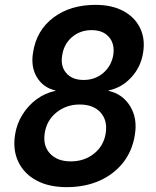

<svg xmlns="http://www.w3.org/2000/svg" viewBox="-20 -760 640 790"><path d="M254 10Q181 10 130 -17.5Q79 -45 55.5 -94Q32 -143 42 -206Q49 -251 72.5 -288.5Q96 -326 130.5 -351.5Q165 -377 207 -386L208 -388Q158 -399 132 -442Q106 -485 116 -544Q130 -635 199.5 -687.5Q269 -740 373 -740Q440 -740 487 -715Q534 -690 556 -645.5Q578 -601 569 -544Q560 -485 520.5 -442Q481 -399 427 -388V-386Q485 -373 515.5 -323Q546 -273 535 -206Q525 -140 487 -91.5Q449 -43 389.5 -16.5Q330 10 254 10ZM324 -431Q371 -431 404.5 -459.5Q438 -488 446 -533Q453 -579 428.5 -607.5Q404 -636 357 -636Q310 -636 276.5 -607.5Q243 -579 236 -533Q228 -488 252.5 -459.5Q277 -431 324 -431ZM271 -96Q327 -96 367 -128Q407 -160 415 -212Q423 -265 393.5 -297.5Q364 -330 308 -330Q253 -330 212.5 -297.5Q172 -265 164 -212Q156 -160 186 -128Q216 -96 271 -96Z"/></svg>

Font: JetBrains Mono NL
Style: Bold Italic
Weight: 700
Italic angle: -9°
Designer: Philipp Nurullin, Konstantin Bulenkov
Foundry: JetBrains
Version: Version 2.304; ttfautohint (v1.8.4.7-5d5b)